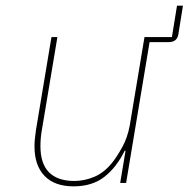

<svg xmlns="http://www.w3.org/2000/svg" viewBox="-20 -647 667 679"><path d="M611 -527Q607 -498 576 -498H509L426 0H405L424 -114H421Q392 -55 349 -21.5Q306 12 240 12Q173 12 137.5 -25Q102 -62 102 -129Q102 -143 103.5 -157.5Q105 -172 107 -186L162 -516H183L128 -187Q123 -159 123 -130Q123 -68 153.5 -37.5Q184 -7 243 -7Q278 -7 313 -21.5Q348 -36 377 -72Q393 -92 412 -126Q431 -160 439 -204L491 -516H588L606 -627H627Z"/></svg>

Font: IBM Plex Mono Thin
Style: Italic
Weight: 100
Italic angle: -9°
Monospace: yes
Designer: Mike Abbink, Paul van der Laan, Pieter van Rosmalen
Foundry: Bold Monday
Version: Version 2.3